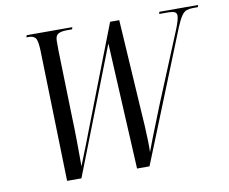

<svg xmlns="http://www.w3.org/2000/svg" viewBox="-78 -813 1087 911"><g transform="rotate(-10 465.5 -357.0)"><path d="M157 -634Q155 -682 144.5 -693Q134 -704 114 -704H102L105 -714H325L322 -704H296Q270 -704 255.5 -696Q241 -688 241 -663V-618L250 -286Q251 -268 251.5 -237.5Q252 -207 252.5 -172Q253 -137 253 -105.5Q253 -74 253 -56Q265 -88 280 -124.5Q295 -161 311 -204L506 -708H550L578 -258Q580 -232 582 -195.5Q584 -159 585 -124Q586 -89 585 -66Q594 -91 608.5 -128Q623 -165 639 -205Q655 -245 668 -278L809 -620Q826 -663 826 -681Q826 -695 815 -699.5Q804 -704 782 -704H742L744 -714H931L928 -704H905Q887 -704 874 -699.5Q861 -695 850 -679.5Q839 -664 824 -629L571 0H511L480 -608L243 0H174Z"/></g></svg>

Font: Noto Serif Display ExtraCondensed
Style: Italic
Weight: 400
Width: 2
Italic angle: -12°
Designer: Monotype Design Team
Foundry: Monotype Imaging Inc.
Version: Version 2.009